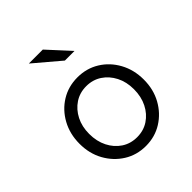

<svg xmlns="http://www.w3.org/2000/svg" viewBox="-201 -859 1001 1001"><g transform="rotate(-45 300.0 -358.0)"><path d="M300 10Q233 10 179.5 -23.5Q126 -57 94.5 -114Q63 -171 63 -243Q63 -315 94.5 -372.5Q126 -430 179.5 -463Q233 -496 300 -496Q367 -496 420.5 -463Q474 -430 505.5 -372.5Q537 -315 537 -243Q537 -171 505.5 -114Q474 -57 420.5 -23.5Q367 10 300 10ZM300 -55Q348 -55 385 -79.5Q422 -104 443.5 -146.5Q465 -189 465 -244Q465 -298 443.5 -340Q422 -382 385 -406.5Q348 -431 300 -431Q252 -431 215 -406.5Q178 -382 156.5 -340Q135 -298 135 -244Q135 -189 156.5 -146.5Q178 -104 215 -79.5Q252 -55 300 -55ZM316 -604 172 -726H275L387 -604Z"/></g></svg>

Font: Red Hat Mono
Style: Regular
Weight: 400
Designer: Pentagram, MCKL
Foundry: Pentagram, MCKL
Version: Version 1.023